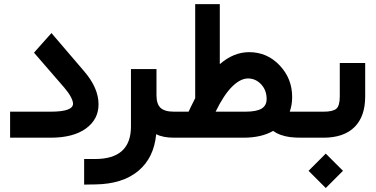

<svg xmlns="http://www.w3.org/2000/svg" viewBox="-20 -672 1833 937"><path d="M226.6 0H48.8H29.3V-19.5V-107.4V-127H48.8H227.1Q336.4 -127 336.4 -166Q336.4 -178.7 325.4 -199.5Q314.5 -220.2 293.9 -244.1L157.2 -401.9L146 -414.6L157.2 -427.7L216.3 -494.1L231.4 -510.7L245.6 -493.7L391.1 -323.7Q460.9 -242.2 460.9 -163.1Q460.9 -89.4 399.2 -44.7Q337.4 0 226.6 0Z M836.9 0H829.1Q775.4 0 742.2 -17.1Q731.4 98.6 654.5 162.4Q577.6 226.1 445.8 228L410.6 228.5L390.6 229V209V123.5V104H410.2H444.3Q619.1 104 619.1 -54.7V-315.4V-335H638.7H724.1H743.7V-315.4V-206.5Q743.7 -164.6 763.4 -145.8Q783.2 -127 829.1 -127H836.9Q842.3 -127 845.7 -106.4Q849.1 -85.9 849.1 -66.9V-61.5Q849.1 -41.5 845.9 -20.8Q842.8 0 836.9 0Z M1464.8 0H1450.7Q1419.9 0 1396.2 -2.9Q1372.6 -5.9 1351.1 -13.4Q1329.6 -21 1313 -33.2Q1255.9 0 1168 0H832Q826.2 0 823 -20.8Q819.8 -41.5 819.8 -61.5V-66.9Q819.8 -85.9 823.2 -106.4Q826.7 -127 832 -127H900.4Q906.7 -141.6 932.6 -192.9V-632.3V-651.9H952.1H1033.2H1052.7V-632.3V-358.9Q1120.1 -417.5 1195.8 -417.5Q1283.7 -417.5 1344.7 -353Q1405.8 -288.6 1405.8 -198.7Q1405.8 -160.2 1394 -127H1464.8Q1470.2 -127 1473.6 -106.4Q1477.1 -85.9 1477.1 -66.9V-61.5Q1477.1 -41.5 1473.9 -20.8Q1470.7 0 1464.8 0ZM1190.4 -289.1Q1153.3 -289.1 1113 -249.5Q1072.8 -210 1032.2 -127H1177.7Q1231.4 -127 1256.3 -141.8Q1281.2 -156.7 1281.2 -189Q1281.2 -231.9 1254.4 -260.5Q1227.5 -289.1 1190.4 -289.1Z M1460 -127H1559.1Q1605 -127 1621.6 -141.6Q1638.2 -156.2 1638.2 -201.7V-345.2V-364.7H1657.7H1742.7H1762.2V-345.2V-201.2Q1762.2 -103.5 1710 -51.8Q1657.7 0 1558.6 0H1460Q1454.1 0 1450.9 -20.8Q1447.8 -41.5 1447.8 -61.5V-66.9Q1447.8 -85.9 1451.2 -106.4Q1454.6 -127 1460 -127ZM1485.8 161.6 1569.8 77.6 1653.8 161.6 1569.8 245.6Z"/></svg>

Font: Shabnam FD
Style: Bold-FD
Weight: 700
Foundry: DejaVu fonts team - Redesigned by Saber Rastikerdar - Based on Vazir font
Version: Version 5.0.1